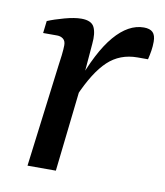

<svg xmlns="http://www.w3.org/2000/svg" viewBox="-58 -478 453 527"><g transform="rotate(10 168.5 -214.5)"><path d="M53 0 89 -285Q91 -297 93 -315Q95 -333 95 -343Q95 -355 88 -360.5Q81 -366 71 -366H32L36 -400Q55 -408 82.5 -415.5Q110 -423 129 -423Q157 -423 165 -406.5Q173 -390 170 -360L163 -276L132 0ZM149 -246Q182 -339 220.5 -384Q259 -429 302 -429Q319 -429 327 -421Q335 -413 335 -395Q335 -382 333 -369.5Q331 -357 328 -345H299Q250 -345 216.5 -313.5Q183 -282 153 -213Z"/></g></svg>

Font: Rasa
Style: Italic
Weight: 400
Italic angle: -7.10001°
Designer: Anna Giedrys (Yrsa+Rasa design), David Brezina (Yrsa art-direction, Rasa art-direction, design)
Foundry: Rosetta Type Foundry
Version: Version 2.004